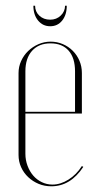

<svg xmlns="http://www.w3.org/2000/svg" viewBox="-20 -647 352 673"><path d="M45 -391Q45 -413 54 -433Q63 -453 78.5 -468Q94 -483 114.5 -492Q135 -501 157 -501Q180 -501 200 -492.5Q220 -484 235 -469Q250 -454 258.5 -434Q267 -414 267 -391V-249H69V-108Q69 -86 76.5 -66Q84 -46 96.5 -31.5Q109 -17 126.5 -8.5Q144 0 164 0Q192 0 220 -17.5Q248 -35 267 -65L272 -62Q227 6 160 6Q136 6 115.5 -2.5Q95 -11 79 -26Q63 -41 54 -61Q45 -81 45 -104ZM243 -255V-397Q243 -444 220.5 -469.5Q198 -495 157 -495Q116 -495 92.5 -469Q69 -443 69 -397V-255ZM208 -627H214Q214 -595 198 -575Q182 -555 156 -555Q130 -555 113.5 -575Q97 -595 97 -627H103Q103 -606 118 -592Q133 -578 156 -578Q178 -578 193 -592.5Q208 -607 208 -627Z"/></svg>

Font: Moniqa Thin Display
Style: Regular
Weight: 100
Designer: Rajesh Rajput
Foundry: Rajesh Rajput
Version: Version 1.000